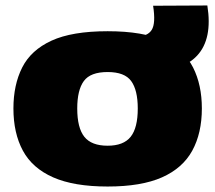

<svg xmlns="http://www.w3.org/2000/svg" viewBox="-20 -671 785 701"><path d="M29 -275Q29 -361 61 -424.5Q93 -488 168 -522.5Q243 -557 373 -557Q502 -557 577.5 -522.5Q653 -488 685 -424.5Q717 -361 717 -275Q717 -185 682 -121Q647 -57 571.5 -23.5Q496 10 373 10Q250 10 174 -23.5Q98 -57 63.5 -121Q29 -185 29 -275ZM262 -275Q262 -204 288 -171.5Q314 -139 373 -139Q431 -139 457 -171.5Q483 -204 483 -275Q483 -342 459 -375Q435 -408 373 -408Q310 -408 286 -375Q262 -342 262 -275ZM470 -407V-538H479Q519 -538 534 -562Q549 -586 539 -650L737 -651Q776 -407 510 -407Z"/></svg>

Font: Georama Extended ExtraBold
Style: Regular
Weight: 800
Width: 7
Designer: Jean-Baptiste Levee
Foundry: Production Type
Version: Version 1.000